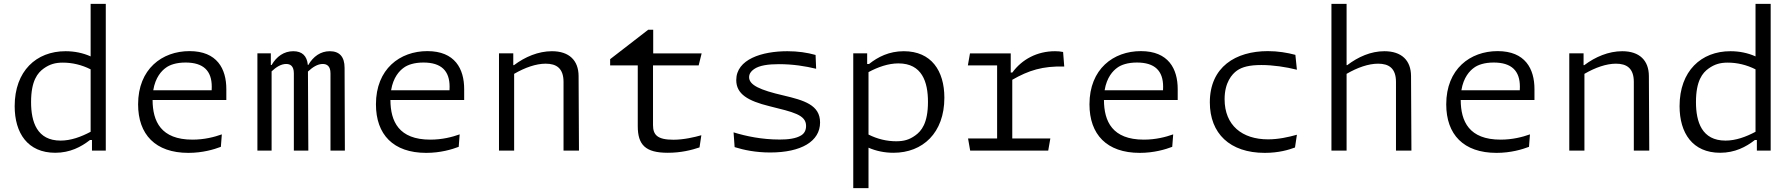

<svg xmlns="http://www.w3.org/2000/svg" viewBox="-20 -785 9340 1001"><path d="M56.5 -231.5C56.5 -91 124.5 11.5 268 11.5C345 11.5 403 -19 449 -55H459.5V0H531.5V-765H452.5V-491C412.5 -509 368 -518 321.5 -518C169.5 -518 56.5 -415 56.5 -231.5ZM142 -253C142 -364.5 176.5 -405.5 208 -428C239 -450 268 -458.5 307.5 -458.5C356.5 -458.5 406 -447 452.5 -423.5V-98C403 -71.5 349.5 -52 296 -52C173 -52 142 -149 142 -253Z M845 -432C865 -447 899.5 -459 947.5 -459C1041 -459 1084 -415.5 1084 -333C1084 -326.5 1084 -320 1083.5 -314.5H779C790 -382 822.5 -416 845 -432ZM700 -241C700 -84 790 12 962 12C1036.5 12 1096 -6 1131.5 -19.5L1136.5 -84.5C1097.5 -70.5 1045 -57 983.5 -57C819 -57 776 -152 775.5 -263.5H1160V-320.5C1160 -426 1112 -518.5 968 -518.5C825 -518.5 700 -425.5 700 -241Z M1587.5 0 1585.5 -412C1609.5 -434.5 1635.5 -451.5 1662.5 -451.5C1683.5 -451.5 1703 -441.5 1703 -402.5V0H1778L1776.5 -431.5C1776.5 -489.5 1749.5 -518 1699.5 -518C1651.5 -518 1613.5 -491 1587 -446H1585C1580.5 -494.5 1554.5 -518 1509 -518C1461 -518 1422 -491 1396 -446H1392V-507H1322V0H1396V-413C1419.5 -435 1445 -451.5 1472 -451.5C1493 -451.5 1512 -441.5 1512 -402.5V0Z M2085 -432C2105 -447 2139.5 -459 2187.5 -459C2281 -459 2324 -415.5 2324 -333C2324 -326.5 2324 -320 2323.5 -314.5H2019C2030 -382 2062.5 -416 2085 -432ZM1940 -241C1940 -84 2030 12 2202 12C2276.5 12 2336 -6 2371.5 -19.5L2376.5 -84.5C2337.5 -70.5 2285 -57 2223.5 -57C2059 -57 2016 -152 2015.5 -263.5H2400V-320.5C2400 -426 2352 -518.5 2208 -518.5C2065 -518.5 1940 -425.5 1940 -241Z M2998.5 0 2996.5 -389C2996 -469.5 2948 -518 2857.5 -518C2786.5 -518 2717 -488.5 2660 -445.5H2656V-507H2581.5V0H2660.5V-400C2717.5 -433 2774.5 -453 2825 -453C2880.5 -453 2918 -429.5 2918 -358V0Z M3161 -444H3305V-127.5C3305 -30 3344.5 11.5 3461.5 11.5C3530.5 11.5 3585.5 -2.5 3627 -16.5L3636.5 -80C3602 -70 3544.5 -56.5 3491 -56.5C3407.5 -56.5 3384.5 -81.5 3384.5 -133V-444H3622.5L3638 -506.5H3385.5V-630H3359.5L3161 -476.5Z M4085 -518C3952.5 -518 3818.5 -476 3818.5 -367.5C3818.5 -294.5 3879.5 -259 3991 -231.5C4115 -200.5 4182.5 -187 4182.5 -128.5C4182.5 -106 4173.5 -89.5 4157.5 -79.5C4129.5 -62 4088 -57.5 4045 -57.5C3951.5 -57.5 3869 -75 3804.5 -95L3810 -18C3858 -3 3919.5 10 3995.5 10C4157 10 4255.5 -48 4255.5 -146.5C4255.5 -238 4172 -262 4064 -287.5C3942.5 -315.5 3885.5 -341.5 3885.5 -382.5C3885.5 -398.5 3894 -413 3911 -424.5C3938.5 -444 3985 -450.5 4041 -450.5C4115 -450.5 4178.5 -440 4235 -426.5L4232 -498.5C4187.5 -511 4139.5 -518 4085 -518Z M4903.5 -275.5C4903.5 -416 4835.5 -518 4692 -518C4615 -518 4557 -488 4511 -451.5H4501V-507H4428.5V196H4508V-15C4548 2.5 4592 11.5 4638.5 11.5C4790.5 11.5 4903.5 -92 4903.5 -275.5ZM4508 -83.5V-409C4557.5 -435.5 4611 -454.5 4664 -454.5C4787 -454.5 4818 -358 4818 -254C4818 -142 4783.5 -101.5 4752 -79C4721 -56.5 4692.5 -48.5 4652.5 -48.5C4603.5 -48.5 4554.5 -60 4508 -83.5Z M5249.5 -506.5H5037L5026 -444H5178.5V-63H5027L5038 0H5445L5456 -63H5257.5V-369C5342.5 -418 5416.5 -441.5 5528.5 -438L5522.5 -514C5508.5 -517 5495 -518 5480.5 -518C5387 -518 5308 -475.5 5258 -407H5249.5Z M5805 -432C5825 -447 5859.5 -459 5907.5 -459C6001 -459 6044 -415.5 6044 -333C6044 -326.5 6044 -320 6043.5 -314.5H5739C5750 -382 5782.5 -416 5805 -432ZM5660 -241C5660 -84 5750 12 5922 12C5996.5 12 6056 -6 6091.5 -19.5L6096.5 -84.5C6057.5 -70.5 6005 -57 5943.5 -57C5779 -57 5736 -152 5735.5 -263.5H6120V-320.5C6120 -426 6072 -518.5 5928 -518.5C5785 -518.5 5660 -425.5 5660 -241Z M6590 -518.5C6422 -518.5 6287.5 -436 6287.5 -251.5C6287.5 -89.5 6391.5 12 6574 12C6647 12 6699.5 -4 6731.5 -16L6741.5 -82.5C6696.5 -70 6645 -58.5 6591 -58.5C6456.5 -58.5 6364.5 -131 6364.5 -268C6364.5 -355 6403 -398.5 6429 -417C6456 -436 6494 -446 6556 -446C6617 -446 6684 -436 6741.5 -421.5L6733.5 -499C6690.5 -510.5 6642 -518.5 6590 -518.5Z M7338.5 0 7336.5 -389C7336 -469.5 7288 -518 7197.5 -518C7126.5 -518 7061 -488.5 7004 -445.5H7000.5V-765H6921.5V0H7000.5V-400C7057.5 -433 7114.5 -453 7165 -453C7220.5 -453 7258 -429.5 7258 -358V0Z M7665 -432C7685 -447 7719.5 -459 7767.5 -459C7861 -459 7904 -415.5 7904 -333C7904 -326.5 7904 -320 7903.5 -314.5H7599C7610 -382 7642.5 -416 7665 -432ZM7520 -241C7520 -84 7610 12 7782 12C7856.5 12 7916 -6 7951.5 -19.5L7956.5 -84.5C7917.5 -70.5 7865 -57 7803.5 -57C7639 -57 7596 -152 7595.5 -263.5H7980V-320.5C7980 -426 7932 -518.5 7788 -518.5C7645 -518.5 7520 -425.5 7520 -241Z M8578.5 0 8576.5 -389C8576 -469.5 8528 -518 8437.5 -518C8366.5 -518 8297 -488.5 8240 -445.5H8236V-507H8161.5V0H8240.5V-400C8297.5 -433 8354.5 -453 8405 -453C8460.5 -453 8498 -429.5 8498 -358V0Z M8736.5 -231.5C8736.5 -91 8804.5 11.5 8948 11.5C9025 11.5 9083 -19 9129 -55H9139.5V0H9211.5V-765H9132.5V-491C9092.5 -509 9048 -518 9001.5 -518C8849.5 -518 8736.5 -415 8736.5 -231.5ZM8822 -253C8822 -364.5 8856.5 -405.5 8888 -428C8919 -450 8948 -458.5 8987.5 -458.5C9036.5 -458.5 9086 -447 9132.5 -423.5V-98C9083 -71.5 9029.5 -52 8976 -52C8853 -52 8822 -149 8822 -253Z"/></svg>

Font: Monaspace Argon Light
Style: Regular
Weight: 300
Designer: Riley Cran & the Lettermatic Team
Foundry: Lettermatic
Version: Version 1.000 (Monaspace Argon)